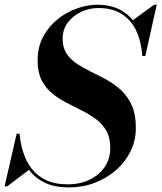

<svg xmlns="http://www.w3.org/2000/svg" viewBox="-46 -780 685 814"><path d="M246.5 14.5Q188 14.5 147.5 -3.8Q107 -22 81.5 -54.2Q56 -86.5 42.5 -127.2Q29 -168 24.5 -213H37Q40.5 -172 52.8 -133.5Q65 -95 88.5 -64.8Q112 -34.5 149.2 -16.5Q186.5 1.5 241 1.5Q292.5 1.5 333.5 -18Q374.5 -37.5 398 -72.2Q421.5 -107 421.5 -153Q421.5 -196.5 404.8 -225.8Q388 -255 360.5 -275.2Q333 -295.5 300.2 -311.8Q267.5 -328 234.8 -345Q202 -362 174.5 -384.8Q147 -407.5 130.2 -440.8Q113.5 -474 113.5 -523Q113.5 -582 137.8 -626Q162 -670 200.2 -700Q238.5 -730 282.5 -745Q326.5 -760 365.5 -760Q429.5 -760 473.2 -733Q517 -706 541.2 -657Q565.5 -608 570 -542.5H557.5Q553 -604.5 531.2 -650.2Q509.5 -696 469.5 -721Q429.5 -746 370.5 -746Q333.5 -746 298.8 -730Q264 -714 241.8 -684.8Q219.5 -655.5 219.5 -616Q219.5 -578 236.2 -552.8Q253 -527.5 280.8 -509.2Q308.5 -491 341.8 -475Q375 -459 408 -440.8Q441 -422.5 468.8 -396.2Q496.5 -370 513.2 -332Q530 -294 530 -238Q530 -185.5 507.8 -139.5Q485.5 -93.5 446.2 -59Q407 -24.5 355.8 -5Q304.5 14.5 246.5 14.5ZM-26.5 10 24.5 -213H37L41.5 -161Q49.5 -132 59 -107.8Q68.5 -83.5 81.5 -63.5L-15.5 10ZM557.5 -542.5V-582Q550.5 -610.5 541.8 -636.8Q533 -663 514 -692L607.5 -760H618.5L570 -542.5Z"/></svg>

Font: Bodoni Moda 18pt SemiBold
Style: Italic
Weight: 600
Italic angle: -13°
Designer: Owen Earl
Foundry: indestructible type
Version: Version 2.005